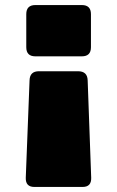

<svg xmlns="http://www.w3.org/2000/svg" viewBox="-20 -740 463 760"><path d="M289 -458Q326 -458 327 -422L341 -36Q342 0 307 0H116Q81 0 82 -36L97 -422Q98 -458 134 -458ZM304 -720Q340 -720 340 -684V-553Q340 -517 304 -517H120Q84 -517 84 -553V-684Q84 -720 120 -720Z"/></svg>

Font: Bungee Spice
Style: Regular
Weight: 400
Designer: David Jonathan Ross
Foundry: David Jonathan Ross
Version: Version 2.000